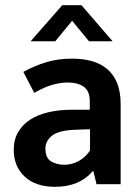

<svg xmlns="http://www.w3.org/2000/svg" viewBox="-20 -710 540 740"><path d="M70 -433Q114 -457 159 -470.5Q204 -484 258 -484Q300 -484 334 -474.5Q368 -465 393 -444Q418 -423 431.5 -389.5Q445 -356 445 -308V0H352L340 -50H337Q286 10 192 10Q117 10 75 -29.5Q33 -69 33 -132Q33 -172 50 -201Q67 -230 96.5 -249Q126 -268 167 -277.5Q208 -287 256 -287H326V-320Q326 -359 303 -375.5Q280 -392 241 -392Q213 -392 181.5 -383Q150 -374 112 -352ZM327 -212 273 -210Q207 -208 181 -187.5Q155 -167 155 -138Q155 -101 177 -88Q199 -75 228 -75Q257 -75 283.5 -89.5Q310 -104 327 -130ZM414 -551H323L258 -630L193 -551H98L220 -690H294Z"/></svg>

Font: Mukta SemiBold
Style: Regular
Weight: 600
Designer: Girish Dalvi and Yashodeep Gholap
Foundry: Ek Type
Version: Version 2.538;PS 1.002;hotconv 16.6.51;makeotf.lib2.5.65220;